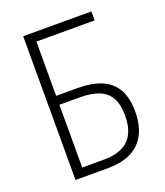

<svg xmlns="http://www.w3.org/2000/svg" viewBox="-132 -805 772 896"><g transform="rotate(-20 253.5 -357.0)"><path d="M88.4 0V-713.9H427.2V-669.4H137.7V-399.9H244.1Q316.4 -399.9 364.3 -378.9Q412.1 -357.9 435.8 -314.9Q459.5 -272 459.5 -205.6Q459.5 -106.4 406.7 -53.2Q354 0 250.5 0ZM137.7 -43.9H245.1Q327.6 -43.9 368.2 -83.5Q408.7 -123 408.7 -204.6Q408.7 -259.3 389.9 -292.5Q371.1 -325.7 333.5 -340.6Q295.9 -355.5 239.7 -355.5H137.7Z"/></g></svg>

Font: Open Sans SemiCondensed Light
Style: Regular
Weight: 300
Width: 4
Designer: Monotype Design Team
Foundry: Monotype Imaging Inc.
Version: Version 3.000